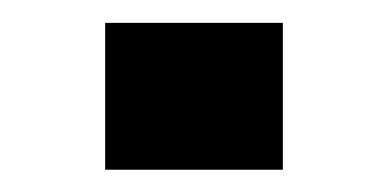

<svg xmlns="http://www.w3.org/2000/svg" viewBox="-20 -418 338 168"><path d="M72 -398V-269.5H227.5V-398Z"/></svg>

Font: Anybody ExtraExpanded SemiBold
Style: Regular
Weight: 600
Width: 8
Version: Version 1.113;gftools[0.9.25]